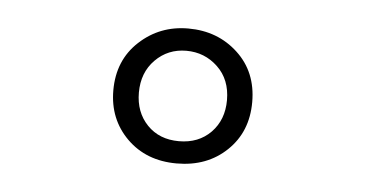

<svg xmlns="http://www.w3.org/2000/svg" viewBox="-30 -918 555 292"><g transform="rotate(5 248.0 -772.0)"><path d="M247.5 -669Q201 -669 171.5 -698.2Q142 -727.5 142 -771.5Q142 -817.5 173 -846.2Q204 -875 247.5 -875Q292.5 -875 323.2 -846.5Q354 -818 354 -772Q354 -726.5 324 -697.8Q294 -669 247.5 -669ZM248 -703Q278 -703 296.8 -722.2Q315.5 -741.5 315.5 -771.5Q315.5 -803 295.5 -822Q275.5 -841 247.5 -841Q219.5 -841 200.2 -821.5Q181 -802 181 -771.5Q181 -741.5 199.5 -722.2Q218 -703 248 -703Z"/></g></svg>

Font: Spartan Thin
Style: Regular
Weight: 400
Version: Version 1.004